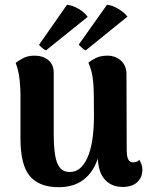

<svg xmlns="http://www.w3.org/2000/svg" viewBox="-20 -762 624 797"><path d="M426 -531Q459 -531 482 -510.5Q505 -490 505 -453L506 -140Q506 -112 512.5 -100Q519 -88 532 -88Q537 -88 545 -90Q553 -92 558 -99Q571 -79 571 -57Q571 -26 550 -6Q529 14 489 14Q442 14 414 -18Q386 -50 386 -115V-146L403 -176Q395 -116 373.5 -73.5Q352 -31 315 -8Q278 15 223 15Q143 15 104 -31Q65 -77 65 -186V-370Q65 -393 61.5 -430Q58 -467 45 -501Q59 -512 78 -521.5Q97 -531 124 -531Q158 -531 180.5 -512.5Q203 -494 203 -460V-208Q203 -156 208.5 -120Q214 -84 228.5 -66Q243 -48 270 -48Q293 -48 311 -62.5Q329 -77 342.5 -106.5Q356 -136 363 -180Q370 -224 370 -282Q370 -330 369.5 -363Q369 -396 367 -419.5Q365 -443 360.5 -462Q356 -481 347 -502Q356 -510 376.5 -520.5Q397 -531 426 -531ZM344 -692 171 -553Q164 -555 154 -564Q144 -573 142 -576L258 -742Q278 -741 304 -726.5Q330 -712 344 -692ZM509 -693 336 -553Q329 -555 319 -564.5Q309 -574 307 -577L424 -742Q444 -741 469 -726.5Q494 -712 509 -693Z"/></svg>

Font: Arima Thin
Style: Regular
Weight: 100
Designer: Joana Correia and Natanael Gama
Foundry: NDISCOVER
Version: Version 1.101;gftools[0.9.23]